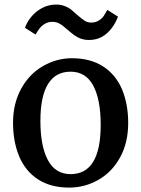

<svg xmlns="http://www.w3.org/2000/svg" viewBox="-20 -832 635 863"><path d="M528.8 -429.7Q556.2 -363.3 556.2 -279.3Q556.2 -190.9 519.8 -124.5Q483.4 -58.1 420.9 -22.9Q360.4 11.2 291 11.2Q208 11.2 151.1 -25.6Q94.2 -62.5 65.9 -129.9Q38.6 -195.8 38.6 -279.8Q38.6 -366.7 75.2 -433.3Q111.8 -500 174.3 -535.6Q235.4 -570.3 303.2 -570.3Q386.2 -570.3 443.4 -533.4Q500.5 -496.6 528.8 -429.7ZM297.4 -509.8Q230 -509.8 195.8 -454.3Q161.6 -398.9 161.6 -288.6Q161.6 -175.3 195.3 -112.3Q229 -49.3 297.4 -49.3Q432.6 -49.3 432.6 -270.5Q432.6 -384.3 399.2 -447Q365.7 -509.8 297.4 -509.8ZM92.3 -707Q100.1 -731.4 119.9 -755.6Q139.6 -779.8 168 -795.4Q197.3 -811.5 232.4 -811.5Q268.6 -811.5 298.8 -789.6Q313 -777.8 327.1 -765.1Q349.1 -745.6 361.8 -738Q374.5 -730.5 390.1 -730.5Q408.7 -730.5 423.3 -739.3Q438 -748 446.3 -760.3Q451.7 -768.6 462.4 -787.6L510.3 -757.3Q492.2 -709.5 459 -680.9Q425.8 -652.3 379.4 -652.3Q343.8 -652.3 314 -673.8Q301.8 -682.6 284.7 -697.3Q262.2 -717.8 247.6 -725.8Q232.9 -733.9 215.3 -733.9Q196.8 -733.9 181.9 -725.1Q167 -716.3 158.2 -704.6Q152.3 -697.3 139.6 -676.8Z"/></svg>

Font: Merriweather
Style: Regular
Weight: 400
Designer: Eben Sorkin
Foundry: Eben Sorkin
Version: Version 1.584; ttfautohint (v1.8.1)